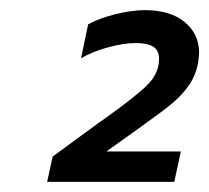

<svg xmlns="http://www.w3.org/2000/svg" viewBox="-20 -729 413 379"><path d="M84 -420 170 -483 191 -498Q250 -540 272 -562.5Q294 -585 294 -613Q294 -629 283 -636.5Q272 -644 248 -644Q224 -644 193 -635.5Q162 -627 140 -614L154 -681Q176 -693 208 -701Q240 -709 266 -709Q316 -709 344.5 -685.5Q373 -662 373 -625Q373 -619 371 -605Q366 -579 352.5 -560Q339 -541 320.5 -525.5Q302 -510 260 -480L190 -430H337L324 -370H73Z"/></svg>

Font: Prompt
Style: Italic
Weight: 400
Italic angle: -12°
Designer: Katatrad Team
Foundry: CadsonDemak
Version: Version 1.001